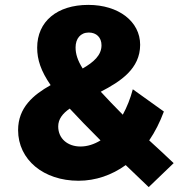

<svg xmlns="http://www.w3.org/2000/svg" viewBox="-20 -730 737 785"><path d="M690 -63C654 -97 621 -128 590 -156C614 -191 634 -231 650 -274L523 -365C513 -327 499 -292 482 -261C447 -296 417 -328 392 -355C473 -397 553 -449 553 -547C553 -642 465 -710 341 -710C213 -710 132 -642 132 -535C132 -486 147 -440 187 -382C116 -342 54 -290 54 -198C54 -77 158 9 301 9C371 9 437 -14 494 -55C523 -27 554 3 588 35ZM289 -536C289 -572 309 -597 343 -597C374 -597 395 -577 395 -545C395 -504 363 -476 318 -450C297 -483 289 -510 289 -536ZM309 -131C257 -131 218 -163 218 -213C218 -243 236 -266 265 -286C299 -249 340 -207 391 -156C365 -140 337 -131 309 -131Z"/></svg>

Font: Montserrat ExtraBold
Style: Regular
Weight: 800
Designer: Julieta Ulanovsky
Foundry: Julieta Ulanovsky
Version: Version 4.000